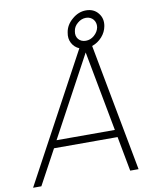

<svg xmlns="http://www.w3.org/2000/svg" viewBox="-116 -989 847 1062"><g transform="rotate(-10 308.0 -458.0)"><path d="M491.5 -195H134.5L29 0H-17.5L368.5 -715.5Q341.5 -727 327.5 -753Q313.5 -779 320 -812.5Q326.5 -854.5 363 -885Q398.5 -915.5 440.5 -915.5Q484 -915.5 508.5 -885Q533.5 -855 526 -812.5Q520 -779 496.8 -753Q473.5 -727 440.5 -715.5L575 0H528ZM411.5 -750Q437.5 -750 458.5 -768Q480.5 -787 485.5 -812.5Q487.5 -825.5 484.5 -836.8Q481.5 -848 474.5 -856.5Q467.5 -865 457 -870Q446.5 -875 433.5 -875Q407.5 -875 386 -856.5Q364 -838.5 360.5 -812.5Q355.5 -786.5 370 -768Q385.5 -750 411.5 -750ZM483.5 -236.5 399 -686.5 156 -236.5Z"/></g></svg>

Font: Russisch Sans ExtraLight
Style: Italic
Weight: 200
Width: 4
Italic angle: -10°
Designer: Michael Sharanda (font) & Cristiano Sobral (main changes)
Foundry: Michael Sharanda
Version: Version 2.00;September 8, 2020;FontCreator 13.0.0.2681 64-bi